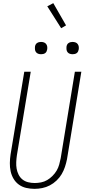

<svg xmlns="http://www.w3.org/2000/svg" viewBox="-20 -1190 540 1218"><path d="M199 8Q172 8 146 2Q120 -4 99.5 -19Q79 -34 66 -56Q53 -78 47.5 -103.5Q42 -129 42.5 -156Q43 -183 47 -210L134 -735H175L87 -204Q84 -183 83 -161.5Q82 -140 85.5 -120Q89 -100 98 -82Q107 -64 122.5 -51.5Q138 -39 158.5 -34Q179 -29 200 -29Q220 -29 240.5 -33Q261 -37 279 -47.5Q297 -58 313 -74Q329 -90 339.5 -108Q350 -126 355.5 -146Q361 -166 365 -186L455 -735H496L405 -180Q400 -155 392 -131Q384 -107 371 -85Q358 -63 338.5 -44.5Q319 -26 296 -14Q273 -2 248 3Q223 8 199 8ZM441 -846Q431 -846 422.5 -849Q414 -852 408.5 -859Q403 -866 402 -875.5Q401 -885 402 -895Q403 -901 406 -907Q409 -913 415 -917Q421 -921 427.5 -922.5Q434 -924 440 -924Q450 -924 458.5 -921Q467 -918 472.5 -911Q478 -904 479.5 -894.5Q481 -885 479 -875Q478 -869 475 -863Q472 -857 466.5 -853Q461 -849 454 -847.5Q447 -846 441 -846ZM241 -846Q231 -846 222.5 -849Q214 -852 208.5 -859Q203 -866 202 -875.5Q201 -885 202 -895Q203 -901 206 -907Q209 -913 215 -917Q221 -921 227.5 -922.5Q234 -924 240 -924Q250 -924 258.5 -921Q267 -918 272.5 -911Q278 -904 279.5 -894.5Q281 -885 279 -875Q278 -869 275 -863Q272 -857 266.5 -853Q261 -849 254 -847.5Q247 -846 241 -846ZM368 -1011 280 -1150 318 -1170 399 -1029Z"/></svg>

Font: Iosevka SS18 Extralight
Style: Italic
Weight: 200
Italic angle: -9°
Monospace: yes
Designer: Belleve Invis
Foundry: Belleve Invis
Version: Version 25.1.1; ttfautohint (v1.8.4)